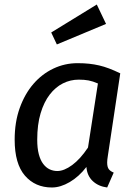

<svg xmlns="http://www.w3.org/2000/svg" viewBox="-20 -819 615 851"><path d="M458 -128Q455 -110 455 -99Q455 -79 462 -69.5Q469 -60 484 -54L455 12Q416 7 391 -16.5Q366 -40 363 -79Q330 -36 289 -12Q248 12 210 12Q136 12 90.5 -40.5Q45 -93 45 -200Q45 -278 67.5 -340.5Q90 -403 128 -447Q166 -491 216.5 -515Q267 -539 324 -539Q352 -539 375 -536.5Q398 -534 419.5 -529Q441 -524 463.5 -515.5Q486 -507 513 -494ZM234 -61Q264 -61 300 -87.5Q336 -114 370 -165L414 -449Q391 -459 372.5 -462.5Q354 -466 329 -466Q292 -466 259 -449.5Q226 -433 200.5 -400Q175 -367 160 -317Q145 -267 145 -200Q145 -162 152 -135.5Q159 -109 171.5 -92.5Q184 -76 200 -68.5Q216 -61 234 -61ZM207 -675 409 -799 450 -713 232 -622Z"/></svg>

Font: Yekcdsyqcyvpieeyorgstswgcgt
Style: Regular
Weight: 400
Italic angle: -8°
Designer: Carrois Corporate & Edenspiekermann
Foundry: Carrois Corporate GbR & Edenspiekermann AG
Version: Version 2.001